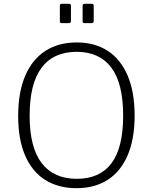

<svg xmlns="http://www.w3.org/2000/svg" viewBox="-20 -974 799 1004"><path d="M380 10Q285 10 216.5 -33Q148 -76 111.5 -160.5Q75 -245 75 -367Q75 -492 112 -578Q149 -664 217.5 -708Q286 -752 381 -752Q476 -752 543.5 -708Q611 -664 647.5 -578.5Q684 -493 684 -369Q684 -247 647.5 -162Q611 -77 543 -33.5Q475 10 380 10ZM382 -39Q502 -39 563 -120.5Q624 -202 624 -369Q624 -538 562 -620.5Q500 -703 381 -703Q260 -703 197.5 -620Q135 -537 135 -369Q135 -203 198 -121Q261 -39 382 -39ZM351 -944V-866Q351 -859 348.5 -856Q346 -853 338 -853H305Q297 -853 295 -855.5Q293 -858 293 -864V-943Q293 -954 302 -954H341Q351 -954 351 -944ZM470 -944V-866Q470 -859 467.5 -856Q465 -853 457 -853H424Q416 -853 414 -855.5Q412 -858 412 -864V-943Q412 -954 422 -954H460Q470 -954 470 -944Z"/></svg>

Font: Libre Franklin Thin ExtraLight
Style: Regular
Weight: 250
Version: Version 3.000